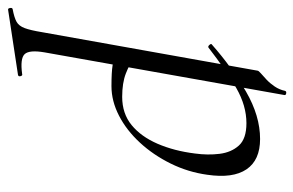

<svg xmlns="http://www.w3.org/2000/svg" viewBox="-218 -348 778 509"><g transform="rotate(90 171.5 -93.0)"><path d="M-57.4 275Q-61.2 276 -62.3 270Q-63.4 264 -59.4 263Q-37 258.8 -25.9 252.7Q-14.8 246.6 -9 231.1Q-3.2 215.6 1.8 185L103.8 -386Q103.8 -389 111 -395.1Q118.2 -401.2 127.9 -410.4Q137.6 -419.6 145.9 -431.9Q154.2 -444.2 157.4 -459.2Q158.6 -463.2 164 -462.2Q169.4 -461.2 168.4 -457.2L55.4 178Q48.4 218.6 59.9 231Q71.4 243.4 112.8 237.8Q116.8 236.2 118.4 242Q120 247.8 115 248.8ZM145 1Q108 1 89.5 -2Q71 -5 57 -8L67 -60.4Q86.4 -46.8 111.4 -37.1Q136.4 -27.4 173.2 -27.4Q217.6 -27.4 248.2 -52.5Q278.8 -77.6 297.7 -121.4Q316.6 -165.2 323.4 -220Q328.2 -254.4 324.3 -285.6Q320.4 -316.8 302.3 -336.8Q284.2 -356.8 243.2 -356.8Q196.8 -356.8 150.2 -330.1Q103.6 -303.4 42.4 -256Q39.2 -254.4 35.3 -259Q31.4 -263.6 34.6 -265.2Q94.6 -318.2 159.1 -355.6Q223.6 -393 285 -393Q341 -393 365.4 -357Q389.8 -321 379.8 -253Q372.8 -202 350.1 -156Q327.4 -110 294.7 -74.5Q262 -39 223.2 -19Q184.4 1 145 1Z"/></g></svg>

Font: Cormorant Garamond Light
Style: Italic
Weight: 300
Italic angle: -10°
Designer: Christian Thalmann (Catharsis Fonts)
Foundry: Catharsis Fonts
Version: Version 4.001